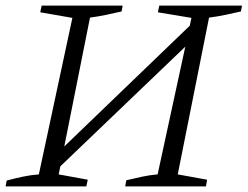

<svg xmlns="http://www.w3.org/2000/svg" viewBox="-27 -667 886 687"><path d="M-7 0 -3 -21Q27 -29 55.5 -35Q84 -41 112 -43L232 -603L117 -623L122 -647H412L408 -626Q382 -620 353.5 -614Q325 -608 295 -604L203 -143L652 -575L658 -603L538 -623L543 -647H839L835 -626Q809 -620 780.5 -614Q752 -608 721 -604L609 -43L714 -24L710 0H421L425 -22Q454 -29 482.5 -35Q511 -41 537 -43L636 -500L189 -72L183 -43L287 -24L282 0Z"/></svg>

Font: Piazzolla Light
Style: Italic
Weight: 300
Italic angle: -11.3°
Designer: Juan Pablo del Peral
Foundry: Huerta Tipografica
Version: Version 1.330